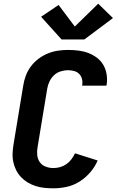

<svg xmlns="http://www.w3.org/2000/svg" viewBox="-20 -1014 640 1042"><path d="M270 8Q245 8 220.5 5.5Q196 3 173 -4.5Q150 -12 130 -24Q110 -36 94 -53Q78 -70 67.5 -91Q57 -112 52 -136Q47 -160 48.5 -185Q50 -210 54 -234L106 -549Q110 -576 120 -603Q130 -630 147.5 -653.5Q165 -677 189 -695Q213 -713 240 -724Q267 -735 294.5 -739Q322 -743 349 -743Q378 -743 406 -739.5Q434 -736 459 -726.5Q484 -717 505.5 -701Q527 -685 540.5 -662Q554 -639 558.5 -611.5Q563 -584 559 -556Q558 -554 558 -552.5Q558 -551 557 -549H426Q426 -550 426 -550.5Q426 -551 426 -552Q429 -569 425 -585Q421 -601 410 -612.5Q399 -624 382.5 -628.5Q366 -633 349 -633Q329 -633 308.5 -626.5Q288 -620 272.5 -605Q257 -590 248 -570.5Q239 -551 236 -531L184 -216Q180 -195 182 -173Q184 -151 196 -134Q208 -117 228 -109.5Q248 -102 270 -102Q288 -102 306 -107Q324 -112 340 -123Q356 -134 367.5 -149.5Q379 -165 387 -182L510 -143Q495 -108 469.5 -78.5Q444 -49 411.5 -28.5Q379 -8 342.5 0Q306 8 270 8ZM314 -800 203 -923 298 -987 386 -870 513 -994 593 -916 438 -800Z"/></svg>

Font: Iosevka Curly XBdEx
Style: Italic
Weight: 800
Width: 7
Italic angle: -9°
Monospace: yes
Designer: Belleve Invis
Foundry: Belleve Invis
Version: Version 11.1.0; ttfautohint (v1.8.3)